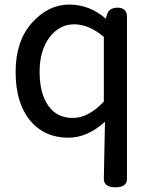

<svg xmlns="http://www.w3.org/2000/svg" viewBox="-20 -552 659 835"><path d="M440.4 250Q431.6 241.2 431.6 225.6L436.5 -22.5Q360.4 46.9 277.3 46.9Q172.9 46.9 109.4 -29.3Q47.9 -106.4 47.9 -239.3Q47.9 -372.1 118.2 -452.1Q189.5 -532.2 281.2 -532.2Q369.1 -532.2 440.4 -470.7L443.4 -482.4Q451.2 -518.6 491.2 -518.6Q511.7 -518.6 522 -508.3Q532.2 -498 532.2 -480.5V225.6Q532.2 241.2 523.4 250Q510.7 262.7 481.9 262.7Q453.1 262.7 440.4 250ZM431.6 -110.4V-391.6Q368.2 -445.3 303.7 -446.3Q238.3 -446.3 195.3 -389.6Q152.3 -333 152.3 -239.3Q152.3 -145.5 190.4 -91.8Q227.5 -39.1 296.4 -39.1Q365.2 -39.1 431.6 -110.4Z"/></svg>

Font: TaiwanPearl
Style: Regular
Weight: 400
Version: Version 2.102